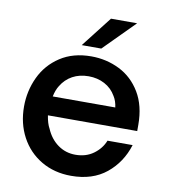

<svg xmlns="http://www.w3.org/2000/svg" viewBox="-86 -836 808 919"><g transform="rotate(10 318.5 -376.0)"><path d="M42 -277Q42 -353 73.5 -420Q105 -487 167.5 -528Q230 -569 318 -569Q392 -569 455.5 -537.5Q519 -506 557.5 -442Q596 -378 596 -285V-255H162Q168 -216 181 -193Q201 -146 238.5 -119Q276 -92 324 -92Q375 -92 411.5 -118.5Q448 -145 464 -185H586Q559 -98 492 -43.5Q425 11 321 11Q239 11 175.5 -26.5Q112 -64 77 -129.5Q42 -195 42 -277ZM473 -348Q469 -379 455 -401Q435 -436 400 -454.5Q365 -473 322 -473Q278 -473 244 -454.5Q210 -436 189 -401Q176 -381 169 -348ZM358 -614H263L379 -763H506Z"/></g></svg>

Font: Open Sauce One SemiBold
Style: Regular
Weight: 600
Designer: Alfredo Marco Pradil
Foundry: Creative Sauce Fz LLC
Version: Version 1.477